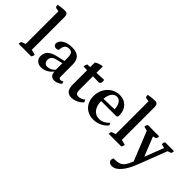

<svg xmlns="http://www.w3.org/2000/svg" viewBox="-23 -1486 2507 2507"><g transform="rotate(45 1231.0 -232.0)"><path d="M34 0Q34 -22 38 -32Q42 -42 50 -45L101 -63V-667L50 -677Q34 -681 34 -721Q70 -727 99.5 -730.5Q129 -734 158 -734Q211 -734 211 -672V-65L283 -48Q283 -18 265 0Z M457 12Q410 12 379.5 -16Q349 -44 349 -90Q349 -203 497 -237L616 -264V-323Q616 -376 599.5 -399Q583 -422 549 -422Q463 -422 462 -316Q449 -302 421 -302Q399 -302 386.5 -314Q374 -326 374 -346Q374 -379 399 -405.5Q424 -432 467 -447Q510 -462 565 -462Q725 -462 725 -306V-86Q725 -51 753 -51Q764 -51 776 -55.5Q788 -60 796 -66L805 -32Q785 -12 756 0Q727 12 702 12Q664 12 643 -9.5Q622 -31 622 -70H617Q587 -31 544.5 -9.5Q502 12 457 12ZM511 -51Q539 -51 567.5 -65Q596 -79 617 -103V-224L525 -202Q448 -185 448 -118Q448 -87 465 -69Q482 -51 511 -51Z M1017 12Q962 12 936 -22.5Q910 -57 910 -122V-388L844 -390Q844 -407 848.5 -422Q853 -437 860 -443L910 -445V-530Q928 -544 959.5 -555.5Q991 -567 1020 -569V-450L1156 -456Q1160 -446 1160 -434Q1160 -414 1153.5 -400Q1147 -386 1134 -383L1020 -386V-138Q1020 -99 1031.5 -81Q1043 -63 1073 -63Q1094 -63 1117.5 -71.5Q1141 -80 1164 -99L1181 -66Q1169 -49 1143.5 -31Q1118 -13 1085 -0.5Q1052 12 1017 12Z M1421 12Q1356 12 1308 -16Q1260 -44 1233.5 -93.5Q1207 -143 1207 -208Q1207 -280 1238.5 -337.5Q1270 -395 1323 -428.5Q1376 -462 1441 -462Q1524 -462 1574.5 -409Q1625 -356 1625 -270Q1625 -247 1618 -240Q1611 -233 1598 -233H1324Q1326 -147 1364.5 -97.5Q1403 -48 1473 -48Q1511 -48 1545.5 -66Q1580 -84 1610 -116L1625 -84Q1592 -40 1536.5 -14Q1481 12 1421 12ZM1431 -420Q1388 -420 1359.5 -382Q1331 -344 1325 -275L1524 -281Q1522 -346 1497 -383Q1472 -420 1431 -420Z M1697 0Q1697 -22 1701 -32Q1705 -42 1713 -45L1764 -63V-667L1713 -677Q1697 -681 1697 -721Q1733 -727 1762.5 -730.5Q1792 -734 1821 -734Q1874 -734 1874 -672V-65L1946 -48Q1946 -18 1928 0Z M2025 270Q1994 270 1976 256Q1958 242 1958 219Q1958 211 1961 200.5Q1964 190 1969 182H1988Q2045 182 2079 167.5Q2113 153 2136 118.5Q2159 84 2182 24L2020 -380L1961 -395Q1961 -412 1965 -422.5Q1969 -433 1979 -443H2186Q2186 -401 2170 -396L2130 -384L2237 -116L2339 -380L2283 -395Q2283 -417 2286.5 -427Q2290 -437 2301 -443H2459Q2459 -421 2455 -410.5Q2451 -400 2443 -398L2401 -383L2247 15Q2203 131 2144.5 200.5Q2086 270 2025 270Z"/></g></svg>

Font: Petrona SemiBold
Style: Regular
Weight: 600
Designer: Ringo R. Seeber
Foundry: Ringo R. Seeber
Version: Version 2.001; ttfautohint (v1.8.3)